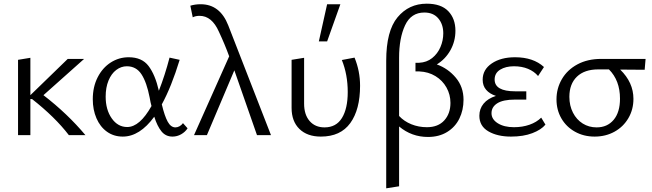

<svg xmlns="http://www.w3.org/2000/svg" viewBox="-20 -734 3540 1043"><path d="M154 -196H145V0H78V-409L145 -420V-217L348 -414H437L216 -217Q347 -116 444 0H354Q279 -98 154 -196Z M484 -195Q484 -262 510.5 -314Q537 -366 581.5 -394.5Q626 -423 679 -423Q751 -423 787 -375.5Q823 -328 843 -241Q876 -325 901 -421L956 -409Q911 -262 859 -167Q874 -104 891 -73Q908 -42 933 -42Q944 -42 955 -48Q966 -54 974 -65L999 -37Q986 -17 964 -4.5Q942 8 917 8Q880 8 857 -20.5Q834 -49 818 -100Q739 8 647 8Q598 8 561 -18.5Q524 -45 504 -91.5Q484 -138 484 -195ZM671 -44Q739 -44 803 -158Q798 -175 793 -204Q777 -287 748.5 -330.5Q720 -374 669 -374Q638 -374 611.5 -354Q585 -334 569.5 -296.5Q554 -259 554 -209Q554 -138 587 -91Q620 -44 671 -44Z M1225 -428Q1201 -494 1169 -562Q1131 -648 1064 -648Q1043 -648 1027 -640L1014 -703Q1040 -711 1070 -711Q1175 -711 1220 -596L1452 0H1376L1253 -352L1104 0H1034Z M1564 -148V-409L1632 -420V-171Q1632 -111 1662 -76.5Q1692 -42 1743 -42Q1806 -42 1837.5 -93Q1869 -144 1869 -234Q1869 -329 1837 -408L1906 -421Q1936 -348 1936 -268Q1936 -139 1883 -65.5Q1830 8 1723 8Q1649 8 1606.5 -33.5Q1564 -75 1564 -148ZM1757 -711H1829L1757 -509H1712Z M2298 -714Q2376 -714 2415 -673.5Q2454 -633 2454 -567Q2454 -510 2427 -461.5Q2400 -413 2353 -384Q2414 -362 2456 -312Q2498 -262 2498 -192Q2498 -136 2475.5 -90Q2453 -44 2409 -17Q2365 10 2305 10Q2216 10 2148 -47V278L2078 289V-404Q2078 -566 2139.5 -640Q2201 -714 2298 -714ZM2299 -43Q2360 -43 2393.5 -80Q2427 -117 2427 -175Q2427 -220 2405.5 -258.5Q2384 -297 2345.5 -320.5Q2307 -344 2258 -346H2237V-393H2257Q2298 -395 2327.5 -418.5Q2357 -442 2372.5 -478Q2388 -514 2388 -553Q2388 -602 2361 -634Q2334 -666 2285 -666Q2213 -666 2180.5 -596.5Q2148 -527 2148 -420V-104Q2175 -75 2214.5 -59Q2254 -43 2299 -43Z M2584 -105Q2584 -143 2607 -171Q2630 -199 2674 -213Q2640 -224 2621 -246Q2602 -268 2602 -301Q2602 -356 2651.5 -389.5Q2701 -423 2778 -423Q2877 -423 2935 -370L2903 -321Q2882 -346 2848.5 -360Q2815 -374 2772 -374Q2727 -374 2697 -355.5Q2667 -337 2667 -302Q2667 -270 2695 -254Q2723 -238 2778 -238H2839V-193H2778Q2713 -193 2681.5 -173Q2650 -153 2650 -119Q2650 -86 2684 -64.5Q2718 -43 2772 -43Q2818 -43 2856.5 -56.5Q2895 -70 2920 -95L2943 -57Q2920 -29 2871.5 -10.5Q2823 8 2756 8Q2682 8 2633 -20.5Q2584 -49 2584 -105Z M3003 -194Q3003 -254 3032.5 -304.5Q3062 -355 3117 -384.5Q3172 -414 3246 -414H3487L3482 -355Q3437 -356 3349 -356Q3421 -286 3421 -197Q3421 -139 3393.5 -92Q3366 -45 3318 -18.5Q3270 8 3210 8Q3151 8 3103.5 -18.5Q3056 -45 3029.5 -91Q3003 -137 3003 -194ZM3221 -42Q3279 -42 3313.5 -83Q3348 -124 3348 -198Q3348 -297 3288 -357H3230Q3155 -357 3114 -317.5Q3073 -278 3073 -208Q3073 -160 3092.5 -122Q3112 -84 3145.5 -63Q3179 -42 3221 -42Z"/></svg>

Font: QiushuiShotai Bright
Style: Regular
Weight: 400
Designer: Christian Thalmann (Catharsis Fonts)
Version: Version 1.250;